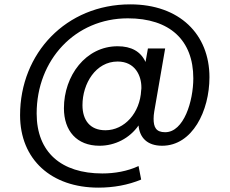

<svg xmlns="http://www.w3.org/2000/svg" viewBox="-20 -661 1053 880"><path d="M627 -247C622 -144 551 -64 463 -64C392 -64 358 -111 358 -179C358 -278 419 -379 519 -379C600 -379 628 -313 628 -261C628 -256 628 -252 627 -247ZM723 7C862 7 940 -153 940 -307C940 -504 803 -641 577 -641C283 -641 72 -417 72 -133C72 70 215 199 431 199C500 199 567 187 627 162L615 100C564 124 505 134 449 134C261 134 148 37 148 -141C148 -386 324 -577 566 -577C758 -577 866 -477 866 -302C866 -198 823 -55 737 -55C695 -55 684 -78 684 -117C684 -127 685 -138 687 -150L737 -439H658L647 -377C625 -425 582 -449 519 -449C373 -449 273 -314 273 -165C273 -61 332 7 436 7C507 7 574 -27 615 -86C620 -30 655 7 723 7Z"/></svg>

Font: Matrixport Regular
Style: Regular
Weight: 400
Designer: Ninad Kale (Devanagari), Jonny Pinhorn (Latin)
Foundry: Indian Type Foundry
Version: Version 3.200;PS 1.000;hotconv 16.6.54;makeotf.lib2.5.65590